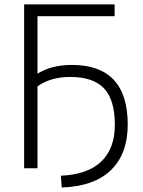

<svg xmlns="http://www.w3.org/2000/svg" viewBox="-20 -751 640 858"><path d="M293.9 -407.2Q207 -407.2 147.5 -365.2V1H87.9V-731.4H492.2V-678.7H147.5V-421.9Q210.9 -460.9 300.8 -460.9Q550.8 -460.9 550.8 -194.3Q550.8 -63.5 475.6 9.3Q400.4 82 255.9 86.9L252 34.2Q371.1 29.3 432.1 -28.8Q493.2 -86.9 493.2 -193.4Q493.2 -304.7 444.8 -356Q396.5 -407.2 293.9 -407.2Z"/></svg>

Font: Gen Shin Gothic Light
Style: Regular
Weight: 200
Designer: [Source Han Sans]
Ryoko NISHIZUKA  (kana & ideographs); Paul D. Hunt (Latin, Greek & Cyrillic); Wenlong ZHANG  (bopomofo
Version: Version 1.002.20150607